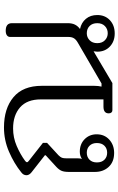

<svg xmlns="http://www.w3.org/2000/svg" viewBox="169 -768 611 990"><g transform="rotate(-90 475.0 -273.5)"><path d="M703 -78Q703 -85 705 -97L541 0H401Q394 0 389.5 -5Q385 -10 385 -19Q385 -46 420 -46H457V-369Q457 -440 416 -476Q375 -512 307 -512Q260 -512 217 -493.5Q174 -475 140 -450Q133 -444 133 -441Q133 -436 140 -431L233 -358V-337L169 -278Q159 -268 156 -260Q153 -252 153 -235V-177Q153 -163 150 -157Q166 -168 187 -168Q227 -168 252 -143Q277 -118 277 -81Q277 -41 249.5 -16Q222 9 181 9Q135 9 109 -19Q83 -47 83 -90V-224Q83 -248 88.5 -261.5Q94 -275 109 -289L169 -344V-348L81 -417Q66 -429 66 -443Q66 -459 81 -470Q127 -507 187 -533Q247 -559 312 -559Q410 -559 468.5 -510Q527 -461 527 -364V-94Q527 -73 523 -56H539L749 -178Q765 -187 772 -198Q779 -209 779 -227V-527Q779 -538 787.5 -544Q796 -550 811 -550Q850 -550 850 -518V-230Q850 -208 842.5 -193Q835 -178 820 -167Q853 -160 872.5 -136.5Q892 -113 892 -78Q892 -38 865.5 -13Q839 12 797 12Q756 12 729.5 -13Q703 -38 703 -78ZM232 -80Q232 -104 218 -118Q204 -132 182 -132Q160 -132 146 -118Q132 -104 132 -80Q132 -55 146 -41Q160 -27 182 -27Q204 -27 218 -41Q232 -55 232 -80ZM850 -78Q850 -103 835.5 -117.5Q821 -132 798 -132Q777 -132 762 -117.5Q747 -103 747 -78Q747 -53 762 -38.5Q777 -24 798 -24Q820 -24 835 -38.5Q850 -53 850 -78Z"/></g></svg>

Font: Maitree
Style: Regular
Weight: 400
Designer: CadsonDemak Team
Foundry: CadsonDemak
Version: Version 1.000